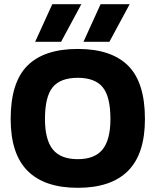

<svg xmlns="http://www.w3.org/2000/svg" viewBox="-20 -888 744 918"><path d="M230 -868H369L272 -688H148ZM461 -868H600L503 -688H379ZM31 -319Q31 -494 111 -574Q191 -654 352 -654Q512 -654 592.5 -574Q673 -494 673 -319Q673 -152 592 -71Q511 10 352 10Q193 10 112 -71Q31 -152 31 -319ZM508 -319Q508 -426 471 -471Q434 -516 352 -516Q269 -516 232 -471Q195 -426 195 -319Q195 -220 232.5 -173.5Q270 -127 352 -127Q433 -127 470.5 -173.5Q508 -220 508 -319Z"/></svg>

Font: Kanit SemiBold
Style: Regular
Weight: 600
Designer: Katatrad Team
Foundry: CadsonDemak
Version: Version 1.030